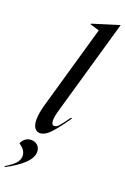

<svg xmlns="http://www.w3.org/2000/svg" viewBox="-262 -822 751 1155"><g transform="rotate(20 114.0 -244.5)"><path d="M184 -690 126 -707V-712L296 -765H297L123 -157Q110 -111 110 -88Q110 -58 129 -58Q143 -58 157.5 -74.5Q172 -91 206 -138H215Q166 -67 130 -27.5Q94 12 61 12Q41 12 28 -5.5Q15 -23 15 -59Q15 -97 31 -155ZM12 178Q12 139 -32 112Q-25 93 -9 80.5Q7 68 29 68Q54 68 70 83.5Q86 99 86 124Q86 162 45 201Q4 240 -66 276L-69 271Q-26 245 -7 224Q12 203 12 178Z"/></g></svg>

Font: Nyght Serif Italic
Style: Regular
Weight: 400
Italic angle: -16°
Designer: Maksym Kobuzan
Version: Version 0.410